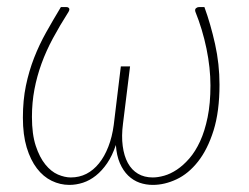

<svg xmlns="http://www.w3.org/2000/svg" viewBox="-20 -513 701 541"><path d="M556 -493Q573.5 -445 586 -388.8Q598.5 -332.5 598.5 -274.5Q598.5 -199 581.8 -145.5Q565 -92 538 -57.8Q511 -23.5 477.5 -7.8Q444 8 410.5 8Q391 8 373.2 1.8Q355.5 -4.5 341.2 -18.2Q327 -32 317.8 -53.2Q308.5 -74.5 306.5 -104.5Q296.5 -74.5 282 -53.2Q267.5 -32 250.2 -18.2Q233 -4.5 213.8 1.8Q194.5 8 175.5 8Q149.5 8 125.8 -3.5Q102 -15 84 -38.5Q66 -62 55.2 -97.5Q44.5 -133 44.5 -181.5Q44.5 -230.5 53 -271.5Q61.5 -312.5 76 -349.8Q90.5 -387 110 -421.8Q129.5 -456.5 151.5 -493H167.5Q172 -493 174.5 -489.8Q177 -486.5 173 -479.5Q148.5 -441 129.2 -405.2Q110 -369.5 97 -333.8Q84 -298 77 -261Q70 -224 70 -183.5Q70 -134.5 80.8 -102Q91.5 -69.5 107.8 -49.5Q124 -29.5 143.2 -21.2Q162.5 -13 179.5 -13Q203.5 -13 223.5 -23.2Q243.5 -33.5 259 -52.8Q274.5 -72 285.2 -99.5Q296 -127 300.5 -161L320.5 -326H346.5L326.5 -164Q322 -129.5 325.8 -101.5Q329.5 -73.5 340.2 -53.8Q351 -34 368.8 -23.5Q386.5 -13 410.5 -13Q425 -13 442.8 -18Q460.5 -23 478.5 -35Q496.5 -47 513.5 -66.5Q530.5 -86 543.8 -114.8Q557 -143.5 565 -182.5Q573 -221.5 573 -272Q573 -321.5 561.8 -376Q550.5 -430.5 530.5 -480Q528.5 -486.5 532.2 -489.8Q536 -493 540 -493Z"/></svg>

Font: Lato ExtraLight
Style: Italic
Weight: 275
Italic angle: -7°
Designer: Lukasz Dziedzic with Adam Twardoch and Botio Nikoltchev
Foundry: tyPoland Lukasz Dziedzic
Version: Version 2.015; 2015-08-06; http://www.latofonts.com/